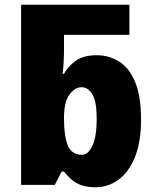

<svg xmlns="http://www.w3.org/2000/svg" viewBox="-20 -780 651 810"><path d="M383 10Q344 10 319.5 0Q295 -10 279 -25Q263 -40 250 -56H240L211 0H69V-760H526V-633H250V-574Q250 -540 248 -509.5Q246 -479 244 -469H250Q267 -500 299.5 -523.5Q332 -547 388 -547Q440 -547 482.5 -520.5Q525 -494 550 -434.5Q575 -375 575 -276Q575 -180 549 -116.5Q523 -53 479.5 -21.5Q436 10 383 10ZM326 -127Q352 -127 370 -165.5Q388 -204 388 -278Q388 -351 370 -381.5Q352 -412 324 -412Q296 -412 273 -381Q250 -350 250 -284V-279Q250 -206 266 -166.5Q282 -127 326 -127Z"/></svg>

Font: Noto Sans Disp ExtBd
Style: Regular
Weight: 800
Designer: Monotype Design Team
Foundry: Monotype Imaging Inc.
Version: Version 2.000;GOOG;noto-source:20170915:90ef993387c0; ttfaut